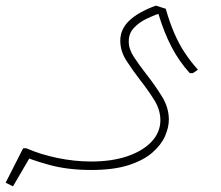

<svg xmlns="http://www.w3.org/2000/svg" viewBox="-26 -402 781 680"><path d="M297 200Q214 200 148.5 182Q83 164 45 146L56 123H67Q117 145 177.5 157.5Q238 170 297 170Q371 170 426 151Q481 132 511.5 99Q542 66 542 24Q542 -13 520.5 -47.5Q499 -82 470 -119Q443 -154 421.5 -187.5Q400 -221 400 -258Q400 -299 432.5 -329.5Q465 -360 526 -382L561 -371Q575 -322 591.5 -284Q608 -246 628.5 -215Q649 -184 675 -155L657 -143H646Q609 -184 582.5 -234Q556 -284 535 -353Q517 -347 492 -335Q467 -323 448.5 -303.5Q430 -284 430 -255Q430 -228 448 -200.5Q466 -173 494 -137Q523 -100 547.5 -60.5Q572 -21 572 22Q572 49 558.5 80Q545 111 513.5 138.5Q482 166 429 183Q376 200 297 200ZM20 258 -6 245 56 123 89 140Z"/></svg>

Font: Fustat ExtraLight
Style: Regular
Weight: 250
Designer: Mohamed Gaber, Khaled Hosny, Laura Garcia Mut
Foundry: Kief Type Foundry, Alif Type Foundry, Hard Type Foundry
Version: Version 1.007